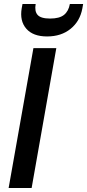

<svg xmlns="http://www.w3.org/2000/svg" viewBox="-20 -934 433 954"><path d="M22.9 0 146 -694.8H259.8L137.2 0ZM389.2 -892.1Q377.4 -828.6 330.8 -790.8Q284.2 -752.9 213.9 -752.9Q144 -752.9 110.6 -791.5Q77.1 -830.1 87.9 -893.1L91.8 -914.1H157.2Q150.9 -878.4 166.7 -860.1Q182.6 -841.8 229 -841.8Q275.4 -841.8 298.1 -860.1Q320.8 -878.4 327.1 -914.1H393.1Z"/></svg>

Font: SVN-Poppins Medium
Style: Italic
Weight: 500
Italic angle: -10°
Designer: Ninad Kale (Devanagari), Jonny Pinhorn (Latin)
Foundry: Indian Type Foundry
Version: Version 3.002 2017